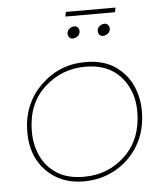

<svg xmlns="http://www.w3.org/2000/svg" viewBox="-53 -789 717 836"><g transform="rotate(-5 305.5 -371.0)"><path d="M479 -722H262L266 -742H483ZM286 -624Q276 -624 270.5 -630.8Q265 -637.5 265 -646Q265 -660 275.2 -668Q285.5 -676 297 -676Q307 -676 312.5 -669.2Q318 -662.5 318 -654Q318 -640 307.8 -632Q297.5 -624 286 -624ZM418 -624Q408 -624 402.5 -630.8Q397 -637.5 397 -646Q397 -660 407.2 -668Q417.5 -676 429 -676Q439 -676 444.5 -669.2Q450 -662.5 450 -654Q450 -640 439.8 -632Q429.5 -624 418 -624ZM280 0Q180 0 116.5 -64.5Q53 -129 53 -234Q53 -356 134.5 -436.5Q216 -517 331 -517Q406.5 -517 456.5 -485Q508 -451 533 -398.2Q558 -345.5 558 -284Q558 -198 520 -134.2Q482 -70.5 418.8 -35.2Q355.5 0 280 0ZM282 -20Q390 -20 464 -92Q538 -164 538 -283Q538 -374 483.5 -435.5Q429 -497 329 -497Q225 -497 149 -426.5Q73 -356 73 -235Q73 -177.5 95.5 -128.5Q118 -79.5 164.5 -49.8Q211 -20 282 -20Z"/></g></svg>

Font: Argentum Sans Thin
Style: Italic
Weight: 100
Italic angle: -11°
Designer: Julieta Ulanovsky (font), Cristiano Sobral (main changes and remaster)
Foundry: Julieta Ulanovsky (font), Cristiano Sobral (main changes and remaster)
Version: Version 2.007;June 15, 2022;FontCreator 14.0.0.2814 64-bit; 